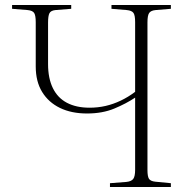

<svg xmlns="http://www.w3.org/2000/svg" viewBox="-20 -743 757 763"><path d="M417 0V-15L482 -20Q502 -22 509.5 -32Q517 -42 517 -68V-355Q481 -331 434 -311.5Q387 -292 326 -292Q264 -292 218.5 -314Q173 -336 147.5 -377.5Q122 -419 122 -479V-655Q122 -681 116 -691Q110 -701 90 -703L28 -708V-723H263V-708L200 -703Q182 -701 176.5 -690.5Q171 -680 171 -653V-488Q171 -432 190 -393Q209 -354 246 -334.5Q283 -315 336 -315Q369 -315 399.5 -322Q430 -329 459.5 -343Q489 -357 517 -378V-655Q517 -682 510.5 -691.5Q504 -701 484 -703L423 -708V-723H659V-708L598 -703Q579 -701 572.5 -691Q566 -681 566 -654V-67Q566 -42 572 -32.5Q578 -23 597 -21L659 -15V0Z"/></svg>

Font: Literata 60pt ExtraLight
Style: Regular
Weight: 250
Designer: Latin by Veronika Burian and Jose Scaglione. Greek by Irene Vlachou. Cyrillic by Vera Evstafieva.
Foundry: TypeTogether
Version: Version 3.103;gftools[0.9.29]